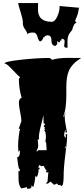

<svg xmlns="http://www.w3.org/2000/svg" viewBox="-20 -1116 539 1227"><path d="M390.1 -824.7 393.1 -850.1Q393.1 -868.7 373 -868.7V-857.9L366.7 -858.9Q364.3 -845.2 355 -845.2L345.7 -855V-834L333.5 -821.8Q307.6 -826.2 308.6 -858.9Q309.1 -890.1 284.2 -890.1Q269 -890.1 261.2 -876.5L257.3 -879.4Q257.3 -872.1 250.5 -861.8Q243.7 -851.6 237.5 -851.6Q231.4 -851.6 227.1 -860.4Q222.7 -869.1 219.7 -879.9Q212.9 -908.2 191.9 -908.2Q158.2 -908.2 155.3 -895Q153.8 -910.6 139.6 -929.4Q125.5 -948.2 125.5 -970.2H126.5Q126.5 -991.2 112.3 -1036.6Q98.1 -1082 95.7 -1096.2H223.6L222.7 -1059.6Q220.2 -976.6 311 -976.6Q330.1 -976.6 345.5 -1009.5Q360.8 -1042.5 360.8 -1070.3L360.4 -1077.6L485.8 -1066.4Q481 -1054.2 480.5 -1042.7Q480 -1031.2 470 -1007.8Q460 -984.4 460 -981L470.2 -970.2Q459.5 -970.2 451.7 -954.8Q443.8 -939.5 441.4 -924.8Q422.9 -904.3 417 -888.7Q411.1 -873 411.1 -851.6L411.6 -811.5H401.9Q390.1 -811.5 390.1 -824.7ZM403.8 -559.1V-506.8Q403.8 -412.6 383.3 -371.1Q392.6 -371.1 392.6 -382.3V-386.2L401.4 -393.6Q393.6 -385.7 393.6 -366.9Q393.6 -348.1 400.6 -312Q407.7 -275.9 408.2 -269H398.9V-288.1Q390.1 -270.5 390.1 -251.5V-246.6L401.4 -232.9L399.4 -258.3H409.2V-254.4Q409.2 -212.9 397.9 -130.1Q386.7 -47.4 386.7 12Q386.7 71.3 371.6 73.2L364.3 65.4L352.5 67.4L344.7 56.6L323.2 65.9L324.7 64.5L303.2 44.4L285.2 57.6L273.4 56.6L283.7 44.4Q283.7 34.2 286.4 13.7Q289.1 -6.8 289.1 -17.6L280.3 -11.7L271.5 -22.5H279.3Q267.1 -38.6 258.3 -56.6L243.7 -53.7L232.4 -62.5L223.6 -44.4H232.4L233.4 -33.7L226.1 -35.2L226.6 -26.9Q226.6 -16.6 222.4 -1.5Q218.3 13.7 213.1 13.7Q208 13.7 206.1 5.9Q203.1 49.8 192.4 79.6L181.2 68.4V75.2Q181.2 83 175.8 86.9Q168.9 90.8 153.3 90.8L152.3 79.6Q138.2 84.5 115.7 87.9Q98.6 67.9 98.4 25.9Q98.1 -16.1 97.7 -22.5L105.5 -21.5L107.4 -33.7Q98.6 -36.1 94.5 -72Q90.3 -107.9 89.4 -111.3Q107.4 -111.3 107.4 -147.5V-156.2L97.7 -145.5L95.7 -183.1Q95.7 -206.1 99.4 -241.7Q103 -277.3 108.4 -293H99.6L116.7 -341.8Q116.7 -361.3 108.6 -400.4Q100.6 -439.5 100.6 -460.9Q100.6 -482.4 118.2 -492.2Q101.1 -547.4 100.6 -611.8L108.4 -623.5Q99.6 -627.4 61.3 -668.7Q22.9 -710 11.2 -710H8.3Q8.3 -722.7 113.3 -734.1Q218.3 -745.6 293.5 -745.6Q300.8 -745.6 314 -733.9Q350.6 -746.1 416 -746.1L498.5 -745.6Q438.5 -708 419.9 -662.6Q403.8 -624 403.8 -559.1ZM228.5 -235.8 229.5 -224.6H220.7L224.1 -187Q224.1 -168.9 214.8 -156.2L215.3 -145.5L224.1 -156.2H277.8L275.4 -202.1L270 -213.4L273.4 -235.8Q273.4 -281.2 261.7 -281.2L270 -293H261.7L269 -302.7H260.7L259.8 -314.9Q268.1 -314.9 268.1 -325.7H259.3L256.8 -380.4Q254.4 -362.3 241.5 -313.2Q228.5 -264.2 228.5 -235.8ZM400.4 -177.2 396 -179.2Q395 -179.2 395 -173.3V-165.5Q395 -166.5 402.3 -178.2Q401.4 -177.2 400.4 -177.2ZM374.5 75.7 369.6 73.2ZM322.3 67.4Q322.3 65.9 323.2 65.9Z"/></svg>

Font: Butcherman
Style: Regular
Weight: 400
Version: Version 001.003